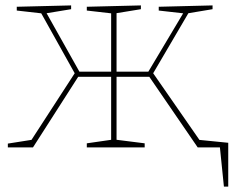

<svg xmlns="http://www.w3.org/2000/svg" viewBox="-20 -545 864 710"><path d="M9 0V-14L104 -29L94 -24L262 -283L258 -271L129 -502L139 -495L42 -506V-520L243 -525V-511L146 -495L149 -502L277 -274L266 -280H398L391 -273V-502L397 -495L301 -506V-520L501 -525V-511L403 -495L411 -502V-273L404 -280H535L525 -274L661 -502L664 -495L567 -506V-520L766 -525V-511L670 -495L680 -502L544 -270L541 -282L720 -24L711 -28L804 -14V0H711L528 -267L540 -261H404L411 -268V-21L404 -29L515 -15V0H301V-15L398 -29L391 -21V-268L398 -261H261L273 -267L102 0ZM694 -30 824 -17V145H808L793 -2L711 0Z"/></svg>

Font: Bitter Thin
Style: Regular
Weight: 100
Designer: Sol Matas, and Bitter project Authors
Foundry: Sol Matas
Version: Version 2.002